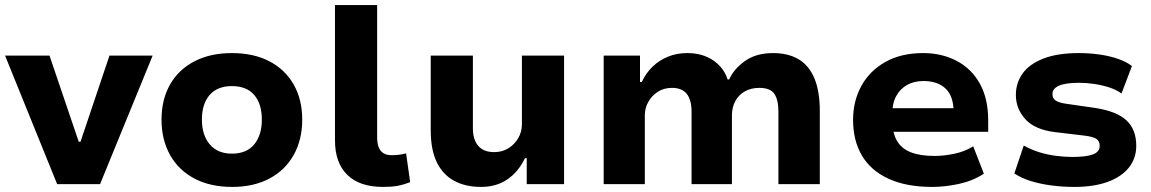

<svg xmlns="http://www.w3.org/2000/svg" viewBox="-24 -725 4534 756"><path d="M201 0 -4 -506H171L286 -167H293L407 -506H577L370 0Z M890 11Q804 11 741.5 -22Q679 -55 645.5 -115Q612 -175 612 -254Q612 -333 645.5 -392Q679 -451 741.5 -483.5Q804 -516 889 -516Q975 -516 1037 -483.5Q1099 -451 1132.5 -392Q1166 -333 1166 -254Q1166 -175 1132.5 -115Q1099 -55 1037 -22Q975 11 890 11ZM889 -120Q947 -120 977 -156.5Q1007 -193 1007 -254Q1007 -316 977 -351Q947 -386 889 -386Q832 -386 801.5 -351Q771 -316 771 -254Q771 -193 802 -156.5Q833 -120 889 -120Z M1484 11Q1392 11 1343.5 -36.5Q1295 -84 1295 -172V-705H1461V-184Q1461 -161 1467 -145.5Q1473 -130 1485.5 -122Q1498 -114 1517 -114Q1533 -114 1546 -115.5Q1559 -117 1575 -121L1591 -8Q1563 3 1540 7Q1517 11 1484 11Z M1870 11Q1808 11 1763.5 -13.5Q1719 -38 1695.5 -87Q1672 -136 1672 -212V-506H1838V-219Q1838 -191 1847 -170Q1856 -149 1874.5 -137.5Q1893 -126 1922 -126Q1953 -126 1977.5 -141Q2002 -156 2016.5 -181Q2031 -206 2031 -235V-506H2197V0H2050V-102H2043Q2017 -48 1973.5 -18.5Q1930 11 1870 11Z M2353 0V-506H2496V-402H2503Q2519 -437 2545.5 -462.5Q2572 -488 2606.5 -502Q2641 -516 2682 -516Q2742 -516 2784 -487.5Q2826 -459 2841 -412H2847Q2865 -453 2909 -484.5Q2953 -516 3020 -516Q3079 -516 3120 -492Q3161 -468 3182.5 -417Q3204 -366 3204 -288V0H3041V-285Q3041 -332 3025 -355.5Q3009 -379 2966 -379Q2933 -379 2908.5 -365Q2884 -351 2871 -326.5Q2858 -302 2858 -271V0H2699V-285Q2699 -332 2680 -355.5Q2661 -379 2622 -379Q2590 -379 2566 -363.5Q2542 -348 2528.5 -323.5Q2515 -299 2515 -272V0Z M3647 11Q3544 11 3474 -21.5Q3404 -54 3369.5 -113Q3335 -172 3335 -253Q3335 -327 3367.5 -386.5Q3400 -446 3462 -481Q3524 -516 3611 -516Q3685 -516 3743.5 -485Q3802 -454 3834.5 -395Q3867 -336 3867 -251V-206H3466V-299H3742L3731 -282Q3731 -346 3699.5 -376Q3668 -406 3612 -406Q3576 -406 3548.5 -391Q3521 -376 3505 -347Q3489 -318 3489 -274V-256Q3489 -204 3507 -172Q3525 -140 3562 -125.5Q3599 -111 3655 -111Q3694 -111 3735.5 -120Q3777 -129 3808 -149L3850 -41Q3807 -13 3752.5 -1Q3698 11 3647 11Z M4207 11Q4159 11 4114.5 5Q4070 -1 4033.5 -12.5Q3997 -24 3970 -42L4007 -152Q4035 -136 4067 -126Q4099 -116 4133 -111.5Q4167 -107 4197 -107Q4253 -107 4279.5 -117Q4306 -127 4306 -151Q4306 -170 4292.5 -178.5Q4279 -187 4246 -191L4128 -205Q4050 -215 4013 -256Q3976 -297 3976 -351Q3976 -398 4002 -435Q4028 -472 4083.5 -494Q4139 -516 4224 -516Q4265 -516 4304.5 -510.5Q4344 -505 4377.5 -493.5Q4411 -482 4433 -465L4392 -357Q4371 -372 4343 -381Q4315 -390 4284.5 -394.5Q4254 -399 4225 -399Q4171 -399 4145.5 -387.5Q4120 -376 4120 -355Q4120 -337 4133.5 -328.5Q4147 -320 4177 -316L4288 -300Q4373 -287 4411.5 -251Q4450 -215 4450 -151Q4450 -101 4420.5 -64.5Q4391 -28 4336.5 -8.5Q4282 11 4207 11Z"/></svg>

Font: Nunito Sans 6pt ExtraBold
Style: Regular
Weight: 800
Version: Version 3.101;gftools[0.9.27]